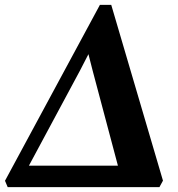

<svg xmlns="http://www.w3.org/2000/svg" viewBox="-38 -767 730 787"><path d="M-6.5 0 -17.5 -26 371.5 -747H418L630 -26.5L615.5 0ZM324.5 -545 290 -478 54 -38.5 38.5 -88H511.5L456.5 -46L342 -476.5Z"/></svg>

Font: Merriweather 96pt ExtraBold
Style: Italic
Weight: 800
Italic angle: -7.8°
Version: Version 2.101